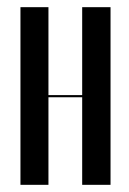

<svg xmlns="http://www.w3.org/2000/svg" viewBox="-20 -515 360 535"><path d="M115 -495V-250H209V-495H288V0H209V-244H115V0H37V-495Z"/></svg>

Font: Moniqa SemBd Narrow Display
Style: Regular
Weight: 600
Width: 4
Designer: Rajesh Rajput
Foundry: Rajesh Rajput
Version: Version 1.000